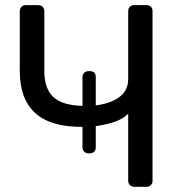

<svg xmlns="http://www.w3.org/2000/svg" viewBox="-20 -720 697 740"><path d="M56.2 -446.8V-676.8Q56.2 -686.5 62.5 -693.4Q68.8 -700.2 79.1 -700.2H127Q138.2 -700.2 144.5 -693.6Q150.9 -687 150.9 -676.8V-445.8Q150.9 -378.9 185.1 -346.4Q219.2 -314 297.9 -312V-422.9Q297.9 -432.6 304.4 -439.2Q311 -445.8 320.8 -445.8H326.2Q337.4 -445.8 343.3 -439.9Q349.1 -434.1 349.1 -422.9V-314Q402.3 -319.8 438.2 -344.5Q474.1 -369.1 474.1 -417V-676.8Q474.1 -688 480.5 -694.1Q486.8 -700.2 497.1 -700.2H543.9Q555.2 -700.2 561.5 -694.1Q567.9 -688 567.9 -676.8V-22.9Q567.9 -13.2 561.5 -6.6Q555.2 0 543.9 0H497.1Q487.3 0 480.7 -6.6Q474.1 -13.2 474.1 -22.9V-282.2Q443.4 -247.1 349.1 -233.9V-151.9Q349.1 -142.1 343 -135.5Q336.9 -128.9 326.2 -128.9H320.8Q311 -128.9 304.4 -135.5Q297.9 -142.1 297.9 -151.9V-231H294.9Q172.9 -231 114.5 -285.4Q56.2 -339.8 56.2 -446.8Z"/></svg>

Font: Rubik AZ
Style: Regular
Weight: 400
Designer: Hubert and Fischer
Foundry: Hubert & Fischer
Version: Version 2.000